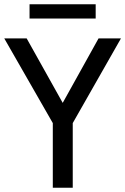

<svg xmlns="http://www.w3.org/2000/svg" viewBox="-26 -880 588 900"><path d="M221.5 0V-303L-6 -700H99L288.5 -361H247.5L436 -700H541L315 -303V0ZM112.5 -793V-860H422.5V-793Z"/></svg>

Font: Cabin
Style: Regular
Weight: 400
Width: 4
Designer: Pablo Impallari
Foundry: Pablo Impallari. http://www.impallari.com Igino Marini. http://www.ikern.com
Version: Version 3.001